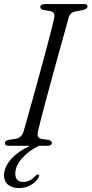

<svg xmlns="http://www.w3.org/2000/svg" viewBox="-20 -720 452 948"><path d="M167.5 -71Q160 -38.5 184 -34.5L219.5 -29Q236 -25.5 236 -14Q236 -7.5 229.8 -3.8Q223.5 0 214.5 0H172Q119.5 25.5 87.8 62.5Q56 99.5 55.5 136Q55.5 158.5 66 168.5Q76.5 178.5 94.5 178.5Q110 178.5 126.5 170.8Q143 163 154.5 148.5Q162.5 140.5 168.5 141.5Q178 143 171 155.5Q161.5 175 135.2 191.8Q109 208.5 75 208.5Q38.5 208.5 19 191.5Q-0.5 174.5 0 144.5Q0.5 105.5 33.5 67.2Q66.5 29 127.5 0H22.5Q4.5 0 4.5 -13Q4 -26 23 -29.5L57 -34.5Q86.5 -39 96.5 -71.5Q103 -93.5 114.8 -135.8Q126.5 -178 141.8 -232.2Q157 -286.5 173 -345.2Q189 -404 204 -459.5Q219 -515 230.5 -560Q242 -605 247.5 -631.5Q253.5 -659.5 230.5 -664.5L196 -670.5Q179 -675 179 -686Q179 -700 205 -700H395Q412 -700 412 -688.5Q412 -676 391.5 -671L353 -663.5Q326.5 -658.5 319 -633Q311.5 -605.5 298.5 -559Q285.5 -512.5 269.8 -455.8Q254 -399 237.8 -339.5Q221.5 -280 207 -225.8Q192.5 -171.5 182 -130.8Q171.5 -90 167.5 -71Z"/></svg>

Font: Fraunces 72pt Soft Light
Style: Italic
Weight: 300
Italic angle: -16°
Version: Version 1.000;[b76b70a41]